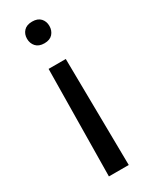

<svg xmlns="http://www.w3.org/2000/svg" viewBox="-189 -579 622 794"><g transform="rotate(-30 122.0 -181.5)"><path d="M83 -334H165L171.4 175.8H76.7ZM174.8 -486.3Q174.8 -464.4 161.4 -449.2Q147.9 -434.1 121.6 -434.1Q95.2 -434.1 81.5 -449.2Q67.9 -464.4 67.9 -486.3Q67.9 -508.3 81.5 -522.9Q95.2 -537.6 121.6 -537.6Q147.9 -537.6 161.4 -522.9Q174.8 -508.3 174.8 -486.3Z"/></g></svg>

Font: Vazir FD-UI
Style: Regular-FD-UI
Weight: 400
Designer: Saber Rastikerdar
Foundry: Saber Rastikerdar
Version: Version 30.1.0